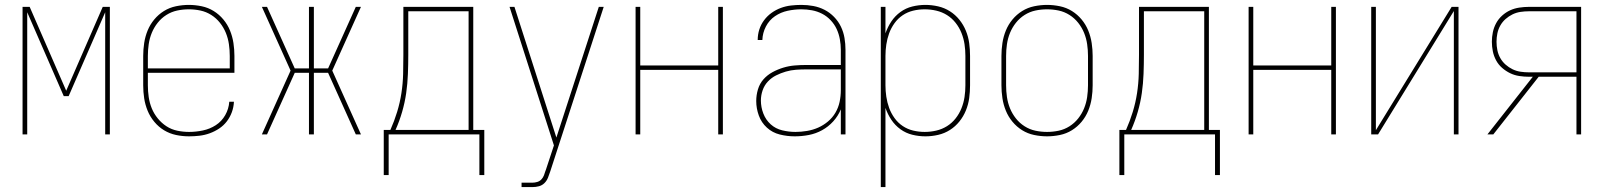

<svg xmlns="http://www.w3.org/2000/svg" viewBox="-20 -548 6540 783"><path d="M72 0V-520H101L250 -178L399 -520H428V0H409V-498L260 -156H240L91 -498V0Z M751 8Q724 8 698 2.5Q672 -3 649.5 -16.5Q627 -30 609.5 -51Q592 -72 582 -96.5Q572 -121 568 -147Q564 -173 564 -200V-320Q564 -346 568 -372.5Q572 -399 582 -423.5Q592 -448 609 -468.5Q626 -489 648.5 -503Q671 -517 697.5 -522.5Q724 -528 750 -528Q776 -528 802.5 -522.5Q829 -517 851.5 -503Q874 -489 891 -468.5Q908 -448 918 -423.5Q928 -399 932 -372.5Q936 -346 936 -320V-251H583V-200Q583 -176 586.5 -152Q590 -128 599 -106Q608 -84 623.5 -65Q639 -46 659 -33Q679 -20 703 -15Q727 -10 751 -10Q779 -10 807.5 -16Q836 -22 860 -37.5Q884 -53 898.5 -78.5Q913 -104 915 -133H934Q933 -111 925.5 -90.5Q918 -70 905 -53Q892 -36 874 -24Q856 -12 835.5 -4.5Q815 3 793.5 5.5Q772 8 751 8ZM583 -269H917V-320Q917 -344 913.5 -368Q910 -392 901 -414Q892 -436 877 -455Q862 -474 841.5 -487Q821 -500 797.5 -505Q774 -510 750 -510Q726 -510 702.5 -505Q679 -500 658.5 -487Q638 -474 623 -455Q608 -436 599 -414Q590 -392 586.5 -368Q583 -344 583 -320Z M1069 0H1048L1165 -260L1048 -520H1069L1182 -269H1240V-520H1260V-269H1318L1431 -520H1452L1335 -260L1452 0H1431L1318 -251H1260V0H1240V-251H1182Z M1545 166V-18H1572Q1588 -54 1599.5 -91.5Q1611 -129 1617 -168Q1623 -207 1624 -246.5Q1625 -286 1625 -325V-520H1910V-18H1955V166H1935V0H1565V166ZM1593 -18H1891V-502H1645V-325Q1645 -286 1643.5 -246.5Q1642 -207 1636.5 -168.5Q1631 -130 1620 -92Q1609 -54 1593 -18Z M2107 215V197H2151Q2161 197 2171 194Q2181 191 2188 183.5Q2195 176 2198.5 166.5Q2202 157 2205 147L2206 146V145Q2206 145 2206 145Q2206 145 2206 145L2239 45L2058 -520H2078L2249 13L2422 -520H2442L2224 151Q2220 163 2215 176Q2210 189 2200.5 198.5Q2191 208 2178 211.5Q2165 215 2151 215Z M2572 0V-520H2591V-281H2909V-520H2928V0H2909V-263H2591V0Z M3221 8Q3190 8 3160 0.5Q3130 -7 3107.5 -27.5Q3085 -48 3074.5 -77Q3064 -106 3064 -136Q3064 -160 3071 -183.5Q3078 -207 3093.5 -224.5Q3109 -242 3130 -253.5Q3151 -265 3174 -272Q3197 -279 3220.5 -281Q3244 -283 3268 -283H3409V-345Q3409 -366 3405 -388Q3401 -410 3392 -429.5Q3383 -449 3367.5 -465.5Q3352 -482 3332.5 -492Q3313 -502 3291.5 -506Q3270 -510 3248 -510Q3220 -510 3192 -504Q3164 -498 3140.5 -482Q3117 -466 3103.5 -440Q3090 -414 3089 -385H3070Q3070 -407 3076.5 -427.5Q3083 -448 3096 -465.5Q3109 -483 3126.5 -495.5Q3144 -508 3164 -515.5Q3184 -523 3205.5 -525.5Q3227 -528 3248 -528Q3273 -528 3297 -523.5Q3321 -519 3342.5 -508Q3364 -497 3381.5 -479Q3399 -461 3409.5 -439Q3420 -417 3424 -393Q3428 -369 3428 -345V0H3409V-102Q3398 -75 3378 -53Q3358 -31 3332.5 -17Q3307 -3 3278.5 2.5Q3250 8 3221 8ZM3224 -10Q3247 -10 3271 -14Q3295 -18 3316.5 -27.5Q3338 -37 3356.5 -52.5Q3375 -68 3387 -88.5Q3399 -109 3404 -132.5Q3409 -156 3409 -180V-265H3268Q3247 -265 3226 -263.5Q3205 -262 3184.5 -256Q3164 -250 3145 -240.5Q3126 -231 3111.5 -215.5Q3097 -200 3090 -179.5Q3083 -159 3083 -138Q3083 -111 3093 -85Q3103 -59 3123 -41Q3143 -23 3170 -16.5Q3197 -10 3224 -10Z M3572 215V-520H3591V-412Q3600 -438 3615 -460.5Q3630 -483 3652 -499Q3674 -515 3700.5 -521.5Q3727 -528 3754 -528Q3780 -528 3806 -522Q3832 -516 3854 -502Q3876 -488 3892.5 -467.5Q3909 -447 3919 -422.5Q3929 -398 3932.5 -372Q3936 -346 3936 -320V-200Q3936 -174 3932.5 -148Q3929 -122 3919 -97.5Q3909 -73 3892.5 -52.5Q3876 -32 3854 -18Q3832 -4 3806 2Q3780 8 3754 8Q3727 8 3700.5 1.5Q3674 -5 3652 -21Q3630 -37 3615 -59.5Q3600 -82 3591 -108V215ZM3751 -10Q3775 -10 3798.5 -15.5Q3822 -21 3842 -33.5Q3862 -46 3877 -65Q3892 -84 3901 -106.5Q3910 -129 3913.5 -152.5Q3917 -176 3917 -200V-320Q3917 -344 3913.5 -367.5Q3910 -391 3901 -413.5Q3892 -436 3877 -455Q3862 -474 3842 -486.5Q3822 -499 3798.5 -504.5Q3775 -510 3751 -510Q3727 -510 3704 -504.5Q3681 -499 3661.5 -486Q3642 -473 3628 -453.5Q3614 -434 3606 -412Q3598 -390 3594.5 -366.5Q3591 -343 3591 -320V-200Q3591 -177 3594.5 -153.5Q3598 -130 3606 -108Q3614 -86 3628 -66.5Q3642 -47 3661.5 -34Q3681 -21 3704 -15.5Q3727 -10 3751 -10Z M4250 8Q4224 8 4197.5 2.5Q4171 -3 4148.5 -17Q4126 -31 4109 -51.5Q4092 -72 4082 -96.5Q4072 -121 4068 -147.5Q4064 -174 4064 -200V-320Q4064 -346 4068 -372.5Q4072 -399 4082 -423.5Q4092 -448 4109 -468.5Q4126 -489 4148.5 -503Q4171 -517 4197.5 -522.5Q4224 -528 4250 -528Q4276 -528 4302.5 -522.5Q4329 -517 4351.5 -503Q4374 -489 4391 -468.5Q4408 -448 4418 -423.5Q4428 -399 4432 -372.5Q4436 -346 4436 -320V-200Q4436 -174 4432 -147.5Q4428 -121 4418 -96.5Q4408 -72 4391 -51.5Q4374 -31 4351.5 -17Q4329 -3 4302.5 2.5Q4276 8 4250 8ZM4250 -10Q4274 -10 4297.5 -15Q4321 -20 4341.5 -33Q4362 -46 4377 -65Q4392 -84 4401 -106Q4410 -128 4413.5 -152Q4417 -176 4417 -200V-320Q4417 -344 4413.5 -368Q4410 -392 4401 -414Q4392 -436 4377 -455Q4362 -474 4341.5 -487Q4321 -500 4297.5 -505Q4274 -510 4250 -510Q4226 -510 4202.5 -505Q4179 -500 4158.5 -487Q4138 -474 4123 -455Q4108 -436 4099 -414Q4090 -392 4086.5 -368Q4083 -344 4083 -320V-200Q4083 -176 4086.5 -152Q4090 -128 4099 -106Q4108 -84 4123 -65Q4138 -46 4158.5 -33Q4179 -20 4202.5 -15Q4226 -10 4250 -10Z M4545 166V-18H4572Q4588 -54 4599.5 -91.5Q4611 -129 4617 -168Q4623 -207 4624 -246.5Q4625 -286 4625 -325V-520H4910V-18H4955V166H4935V0H4565V166ZM4593 -18H4891V-502H4645V-325Q4645 -286 4643.5 -246.5Q4642 -207 4636.5 -168.5Q4631 -130 4620 -92Q4609 -54 4593 -18Z M5072 0V-520H5091V-281H5409V-520H5428V0H5409V-263H5091V0Z M5572 0V-520H5591V-17L5900 -520H5928V0H5909V-503L5600 0Z M6046 0 6231 -235H6215Q6196 -235 6176 -238Q6156 -241 6138.5 -249.5Q6121 -258 6106 -271Q6091 -284 6081.5 -301.5Q6072 -319 6068 -338.5Q6064 -358 6064 -378Q6064 -397 6068 -416.5Q6072 -436 6081.5 -453.5Q6091 -471 6106 -484.5Q6121 -498 6138.5 -506Q6156 -514 6176 -517Q6196 -520 6215 -520H6428V0H6409V-235H6255L6070 0ZM6409 -253V-502H6215Q6198 -502 6181 -499.5Q6164 -497 6148.5 -489.5Q6133 -482 6120 -470.5Q6107 -459 6098.5 -444Q6090 -429 6086.5 -412Q6083 -395 6083 -378Q6083 -360 6086.5 -343Q6090 -326 6098.5 -311Q6107 -296 6120 -284.5Q6133 -273 6148.5 -265.5Q6164 -258 6181 -255.5Q6198 -253 6215 -253Z"/></svg>

Font: Iosevka SS04 Thin
Style: Regular
Weight: 100
Monospace: yes
Designer: Belleve Invis
Foundry: Belleve Invis
Version: Version 19.0.0; ttfautohint (v1.8.4)